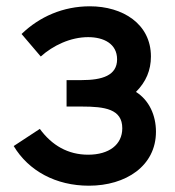

<svg xmlns="http://www.w3.org/2000/svg" viewBox="-20 -575 556 610"><path d="M262.5 15C379.5 15 475.5 -47.5 475.5 -156.5C475.5 -208.5 454 -256.5 412 -283C444 -315 459.5 -352 459.5 -395.5C459.5 -499.5 369.5 -555 265.5 -555C180.5 -555 105.5 -522 48.5 -467L109.5 -395.5C148.5 -430.5 204 -457 260 -457C309.5 -457 352 -436 352 -386.5C352 -335 304.5 -320.5 239.5 -320.5H191.5V-236.5H239.5C313.5 -236.5 368.5 -228.5 368.5 -167.5C368.5 -115.5 326.5 -83.5 260 -83.5C196 -83.5 145 -113 106.5 -165.5L23.5 -111C71 -32 157.5 15 262.5 15Z"/></svg>

Font: Eudonet SemiBold
Style: Regular
Weight: 600
Designer: Mikhail Sharanda
Foundry: Mikhail Sharanda
Version: Version 4.503;Glyphs 3.1.2 (3151)